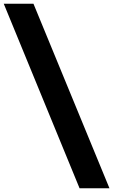

<svg xmlns="http://www.w3.org/2000/svg" viewBox="-20 -780 626 1021"><path d="M403 221 0 -760H158L562 221Z"/></svg>

Font: Lalezar
Style: Regular
Weight: 400
Designer: Borna Izadpanah
Foundry: Borna Izadpanah
Version: Version 1.003;November 28, 2018;FontCreator 11.5.0.2421 64-b